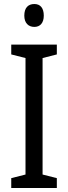

<svg xmlns="http://www.w3.org/2000/svg" viewBox="-20 -936 340 956"><path d="M151 -916C120 -916 101 -897 101 -858C101 -822 121 -802 151 -802C180 -802 198 -822 198 -858C198 -896 181 -916 151 -916ZM263 0V-49L192 -67V-647L263 -665V-714H36V-665L107 -647V-67L36 -49V0Z"/></svg>

Font: Noto Sans Sinhala Condensed
Style: Regular
Weight: 400
Width: 3
Designer: Jelle Bosma - Monotype Design Team
Foundry: Monotype Imaging Inc.
Version: Version 2.006